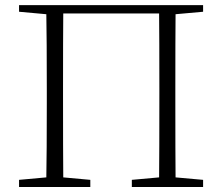

<svg xmlns="http://www.w3.org/2000/svg" viewBox="-20 -743 883 763"><path d="M787.1 -696.3 677.7 -686.5Q676.8 -589.8 676.8 -389.6V-333Q676.8 -134.8 677.7 -38.1L787.1 -28.3V0H503.9V-28.3L612.3 -38.1Q613.3 -135.7 613.3 -368.2V-389.6Q613.3 -591.8 612.3 -689.5H231.4Q230.5 -592.8 230.5 -389.6V-368.2Q230.5 -135.7 231.4 -38.1L338.9 -28.3V0H55.7V-28.3L164.1 -38.1Q166 -134.8 166 -333V-389.6Q166 -588.9 164.1 -686.5L55.7 -696.3V-722.7H787.1Z"/></svg>

Font: GenYoMin TW TTF ExtraLight
Style: Regular
Weight: 250
Version: Version 1.300